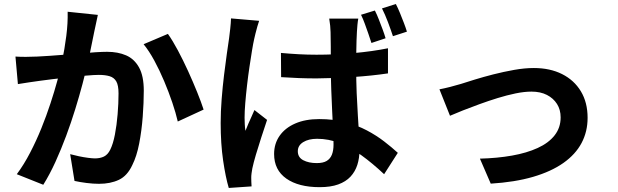

<svg xmlns="http://www.w3.org/2000/svg" viewBox="-20 -863 3040 945"><path d="M461.6 -789.7Q457.5 -770.8 452.8 -748.3Q448.2 -725.7 443.9 -706.9Q439.5 -684.6 433.8 -657.1Q428 -629.6 422.5 -602.1Q417.1 -574.7 411.2 -548.6Q401 -505.8 385.8 -448.8Q370.7 -391.8 350.6 -326.5Q330.5 -261.3 305.9 -195Q281.2 -128.7 252.9 -66.3Q224.5 -4 193 46.4L62.7 -5.6Q98.1 -53.3 128.3 -111.6Q158.6 -169.9 183.6 -231.7Q208.6 -293.5 228.3 -353.8Q248.1 -414.1 262.2 -465.8Q276.3 -517.6 284.3 -555.2Q298.3 -622.8 306.3 -686.1Q314.4 -749.3 313 -805.2ZM806.4 -696.2Q829.6 -663.6 855.4 -615.3Q881.2 -567 905.8 -513.1Q930.3 -459.2 950.5 -409.2Q970.7 -359.2 982.1 -323.6L855 -264.9Q845.4 -306.9 827.9 -358.6Q810.4 -410.3 787.9 -463.7Q765.4 -517.1 739.5 -564.9Q713.5 -612.7 686.8 -645.4ZM56.1 -584.6Q83.1 -582.8 109.3 -583.2Q135.4 -583.6 163.2 -584.6Q187.3 -585.6 222.4 -588.1Q257.5 -590.6 297.3 -593.7Q337.1 -596.8 377 -600.3Q417 -603.8 451.1 -605.9Q485.2 -608 507.1 -608Q560.5 -608 600.8 -590.5Q641.1 -573 664.4 -531Q687.7 -488.9 687.7 -416.6Q687.7 -358.1 682.5 -289.1Q677.3 -220 665.1 -156.8Q652.9 -93.5 631.1 -50.4Q606.7 2.3 565.3 22Q523.8 41.7 467.2 41.7Q438.4 41.7 405.5 37.5Q372.6 33.3 346.7 27.5L325.4 -104.2Q345.2 -98.8 368.5 -93.9Q391.8 -89 413.4 -86.2Q434.9 -83.4 447.6 -83.4Q472.9 -83.4 491.8 -92.6Q510.6 -101.9 522.6 -126.3Q536.7 -154.6 545.6 -200.8Q554.5 -247.1 558.9 -300.6Q563.4 -354.1 563.4 -403Q563.4 -443.3 552.3 -462.4Q541.2 -481.5 519.4 -487.9Q497.7 -494.4 466.3 -494.4Q443.8 -494.4 404.6 -490.9Q365.4 -487.4 320.9 -482.8Q276.5 -478.2 238.4 -473.3Q200.3 -468.4 179.2 -465.7Q157.7 -462.3 124.4 -457.9Q91.1 -453.4 68.1 -449.1Z M1362.8 -602.5Q1406.4 -598.5 1449.8 -596.1Q1493.2 -593.7 1537.7 -593.7Q1629.9 -593.7 1720.9 -601.7Q1811.9 -609.8 1889.6 -625.4V-501.8Q1810.9 -490.1 1719.7 -484Q1628.5 -477.9 1537.9 -477.1Q1494.3 -477.1 1450.9 -478.7Q1407.6 -480.3 1363.6 -483.3ZM1743.4 -771.4Q1740.7 -757 1739.2 -740.1Q1737.7 -723.2 1736.7 -706.8Q1735.7 -690.7 1734.8 -663.4Q1733.9 -636.1 1733.5 -602.6Q1733.1 -569 1733.1 -532.8Q1733.1 -464.2 1735.5 -404.9Q1737.9 -345.6 1741.3 -295.2Q1744.7 -244.8 1747.1 -202.5Q1749.4 -160.1 1749.4 -124.4Q1749.4 -85.2 1738.8 -51.7Q1728.1 -18.3 1705.1 6.5Q1682 31.2 1644.7 44.7Q1607.4 58.2 1553.4 58.2Q1449.4 58.2 1389.2 15.9Q1329.1 -26.4 1329.1 -105Q1329.1 -156 1356.3 -194.8Q1383.6 -233.7 1433.4 -255.3Q1483.2 -276.9 1550.9 -276.9Q1621.7 -276.9 1680 -261.6Q1738.4 -246.2 1785.8 -221.1Q1833.2 -196 1870.9 -166.8Q1908.6 -137.7 1938 -110.8L1870.6 -5.6Q1812.7 -59.9 1758.6 -98.9Q1704.4 -137.9 1651 -158.9Q1597.6 -179.9 1540.8 -179.9Q1498.9 -179.9 1472.4 -163.5Q1445.8 -147.1 1445.8 -118.7Q1445.8 -88.3 1472.8 -74.3Q1499.7 -60.3 1538.9 -60.3Q1570.2 -60.3 1587.9 -70.9Q1605.6 -81.6 1613.6 -101.9Q1621.6 -122.2 1621.6 -151.4Q1621.6 -177.1 1619.6 -219.4Q1617.6 -261.8 1615 -313.6Q1612.4 -365.3 1610.4 -421.6Q1608.4 -478 1608.4 -532.3Q1608.4 -589.3 1608 -636.1Q1607.6 -682.8 1607 -705Q1607 -716.7 1605.1 -736.5Q1603.1 -756.3 1600.4 -771.4ZM1255.4 -760.6Q1251.8 -750.7 1246.7 -732.8Q1241.6 -714.9 1237.3 -697.5Q1233.1 -680.1 1231.1 -671.1Q1226.4 -650.7 1220.5 -615.1Q1214.6 -579.4 1208 -534.9Q1201.3 -490.4 1196 -444Q1190.6 -397.5 1187.2 -355.8Q1183.8 -314.1 1183.8 -284.1Q1183.8 -269.8 1184.7 -252.1Q1185.5 -234.4 1188.1 -219.1Q1194.7 -237 1202.2 -253.7Q1209.6 -270.5 1217.5 -287.9Q1225.5 -305.2 1232.3 -321.4L1294.5 -272.9Q1280.6 -231.6 1266 -186.6Q1251.3 -141.7 1239.5 -101.6Q1227.7 -61.4 1221.9 -34Q1219.9 -24 1218.1 -10Q1216.3 3.9 1216.6 12.4Q1216.8 20.1 1217 31.7Q1217.2 43.2 1218.2 54.4L1106 62.1Q1090.4 10 1078.2 -72.8Q1066.1 -155.6 1066.1 -257.4Q1066.1 -313.7 1070.9 -374.9Q1075.7 -436.1 1082.7 -493.4Q1089.6 -550.7 1096.4 -598Q1103.3 -645.3 1107.5 -674.4Q1110.3 -695.4 1113.2 -722Q1116.2 -748.6 1117 -772.4ZM1825.1 -811.2Q1834.9 -792.1 1844.5 -767.4Q1854.2 -742.7 1863.2 -718.4Q1872.2 -694.1 1877.8 -674.7L1808.2 -651.5Q1801.2 -673.5 1792.8 -697.7Q1784.4 -721.9 1775.6 -745.9Q1766.9 -770 1756.9 -790.3ZM1928.3 -843.3Q1938.3 -824 1948.4 -799.4Q1958.4 -774.8 1967.7 -750.7Q1977 -726.7 1982.8 -707.2L1914 -684.9Q1903.3 -717.3 1889.3 -754.5Q1875.3 -791.7 1860.1 -821.6Z M2142.9 -423.4Q2165.7 -427.6 2195.9 -435.3Q2226.2 -443 2248.9 -450Q2274.3 -458.3 2316.2 -471.2Q2358.1 -484.1 2408.4 -497Q2458.8 -509.8 2510.5 -519Q2562.2 -528.2 2607.6 -528.2Q2686.9 -528.2 2746.4 -498.4Q2805.9 -468.5 2839 -413.6Q2872.1 -358.7 2872.1 -282.9Q2872.1 -215.2 2842.4 -159.1Q2812.6 -103 2752.7 -60.8Q2692.7 -18.6 2603.5 7.5Q2514.3 33.5 2395.4 40.9L2342.1 -82.2Q2427.7 -84.4 2500.1 -97.2Q2572.6 -110 2626.3 -134.6Q2680.1 -159.1 2709.7 -196.8Q2739.4 -234.5 2739.4 -285.2Q2739.4 -323.1 2721.5 -351.3Q2703.6 -379.6 2671.8 -395.8Q2640 -412.1 2595.9 -412.1Q2560.8 -412.1 2517.9 -403.3Q2475 -394.4 2429.4 -380.4Q2383.7 -366.3 2339.7 -350.2Q2295.6 -334.1 2257.9 -319.3Q2220.3 -304.4 2194.8 -293.2Z"/></svg>

Font: Noto Sans JP
Style: Regular
Weight: 100
Designer: Ryoko NISHIZUKA 西塚涼子 (kana, bopomofo & ideographs); Paul D. Hunt (Latin, Greek & Cyrillic); Sandoll Communications 산돌커뮤니
Foundry: Adobe
Version: Version 2.004;hotconv 1.0.118;makeotfexe 2.5.65603